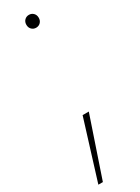

<svg xmlns="http://www.w3.org/2000/svg" viewBox="-186 -526 509 699"><g transform="rotate(-30 68.5 -176.0)"><path d="M87 -453Q76 -453 68.5 -460.5Q61 -468 61 -480Q61 -492 68.5 -499.5Q76 -507 87 -507Q98 -507 105.5 -499.5Q113 -492 113 -480Q113 -468 105.5 -460.5Q98 -453 87 -453ZM100 -93 16 155H-3L74 -93Z"/></g></svg>

Font: Fz Poppins Thin
Style: Regular
Weight: 100
Designer: Ninad Kale (Devanagari), Jonny Pinhorn (Latin)
Foundry: Indian Type Foundry
Version: Vit hóa bi Vntype.Com & FontZin.Com